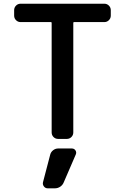

<svg xmlns="http://www.w3.org/2000/svg" viewBox="-20 -774 674 1040"><path d="M252 63.5Q255.9 48.8 268.1 39.6Q280.3 30.3 294.9 30.3H369.1Q381.8 30.3 388.7 40.5Q395.5 50.8 390.6 62.5L325.2 213.9Q319.3 228.5 306.2 237.3Q293 246.1 277.3 246.1H238.3Q225.6 246.1 217.8 235.8Q210 225.6 212.9 212.9ZM56.6 -718.8Q56.6 -733.4 66.9 -743.7Q77.1 -753.9 91.8 -753.9H544.9Q559.6 -753.9 569.8 -743.7Q580.1 -733.4 580.1 -718.8V-689.5Q580.1 -674.8 569.8 -664.6Q559.6 -654.3 544.9 -654.3H380.9Q377 -654.3 377 -650.4V-56.6Q377 -42 366.7 -31.7Q356.4 -21.5 341.8 -21.5H294.9Q280.3 -21.5 270 -31.7Q259.8 -42 259.8 -56.6V-650.4Q259.8 -654.3 255.9 -654.3H91.8Q77.1 -654.3 66.9 -664.6Q56.6 -674.8 56.6 -689.5Z"/></svg>

Font: Gen Jyuu GothicL Medium
Style: Regular
Weight: 500
Designer: [Source Han Sans]
Ryoko NISHIZUKA  (kana & ideographs); Paul D. Hunt (Latin, Greek & Cyrillic); Wenlong ZHANG  (bopomofo
Version: Version 1.002.20150607